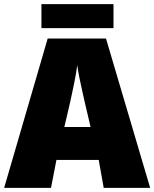

<svg xmlns="http://www.w3.org/2000/svg" viewBox="-20 -902 741 922"><path d="M478 0 454 -134H251L225 0H0L209 -717H489L701 0ZM387 -411Q382 -435 375 -465Q368 -495 361.5 -527.5Q355 -560 351 -589Q345 -545 335 -496.5Q325 -448 317 -412L289 -292H415ZM525 -882V-767H179V-882Z"/></svg>

Font: Noto Sans Display Black
Style: Regular
Weight: 900
Designer: Monotype Design Team
Foundry: Monotype Imaging Inc.
Version: Version 2.003